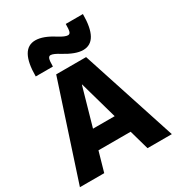

<svg xmlns="http://www.w3.org/2000/svg" viewBox="-228 -1137 1179 1279"><g transform="rotate(-30 361.5 -498.0)"><path d="M8 0 247 -730H477L715 0H528L363 -585H361L195 0ZM164 -151V-294H559V-151ZM485 -780Q456 -780 421 -793Q386 -806 345 -831Q323 -845 306 -852.5Q289 -860 278 -860Q265 -860 259.5 -844.5Q254 -829 254 -786H122Q122 -996 239 -996Q269 -996 304 -983Q339 -970 379 -944Q402 -930 418.5 -923Q435 -916 446 -916Q460 -916 465 -931.5Q470 -947 470 -989H602Q602 -780 485 -780Z"/></g></svg>

Font: M PLUS 1 Thin ExtraBold
Style: Regular
Weight: 800
Version: Version 1.001